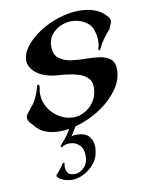

<svg xmlns="http://www.w3.org/2000/svg" viewBox="-80 -523 601 808"><g transform="rotate(-10 220.5 -119.0)"><path d="M146 19Q117 19 92.5 11Q68 3 51 -15Q44 -23 32 -36Q20 -49 20 -62Q20 -69 24 -74Q38 -93 52.5 -110.5Q67 -128 80 -166Q83 -174 85 -183.5Q87 -193 94 -189Q97 -188 94.5 -174Q92 -160 92 -151Q92 -118 109 -90.5Q126 -63 154 -46Q182 -29 215 -29Q241 -29 265 -43Q289 -57 304.5 -82Q320 -107 320 -140Q320 -165 305 -179.5Q290 -194 267.5 -201Q245 -208 220.5 -211Q196 -214 178 -215Q120 -220 89.5 -244.5Q59 -269 59 -298Q59 -329 82.5 -359Q106 -389 143.5 -413.5Q181 -438 226.5 -452.5Q272 -467 315 -467Q348 -467 377 -457.5Q406 -448 427 -425Q439 -413 439 -402Q439 -394 434.5 -386Q430 -378 427 -368Q427 -368 418 -358Q409 -348 397.5 -332Q386 -316 377 -297Q373 -288 369 -288Q366 -288 366 -293Q366 -297 369 -303Q370 -306 371 -313.5Q372 -321 372 -331Q372 -352 363 -377.5Q354 -403 323 -418Q301 -429 276 -429Q251 -429 227.5 -418.5Q204 -408 188.5 -388Q173 -368 173 -339Q173 -303 194.5 -287Q216 -271 247 -267Q278 -263 304 -263Q337 -263 365.5 -259Q394 -255 411.5 -241Q429 -227 429 -196Q429 -153 402 -114Q375 -75 332.5 -45Q290 -15 240.5 2Q191 19 146 19ZM166 229Q148 229 130.5 223.5Q113 218 103 207Q97 199 103 195Q111 187 118 178Q125 169 129 163Q136 151 143 151Q143 150 142 159Q141 168 141 171Q141 173 142 179.5Q143 186 146 192Q151 201 159.5 204Q168 207 178 207Q199 207 217.5 189Q236 171 236 138Q236 109 219.5 92.5Q203 76 177 76Q170 76 161 78Q152 80 146 85Q143 87 140.5 84Q138 81 139 80Q154 63 163.5 51.5Q173 40 181 26.5Q189 13 201 -11H228Q222 -1 210.5 17.5Q199 36 192 48Q200 45 212 45Q252 45 268 66Q284 87 282 116Q279 155 258 180Q237 205 211 217Q185 229 166 229Z"/></g></svg>

Font: Tapestry
Style: Regular
Weight: 400
Designer: Robert E. Leuschke
Foundry: Robert E. Leuschke
Version: Version 1.010; ttfautohint (v1.8.4.7-5d5b)